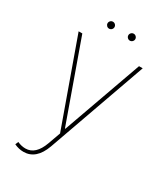

<svg xmlns="http://www.w3.org/2000/svg" viewBox="-216 -788 955 1091"><g transform="rotate(30 261.5 -242.5)"><path d="M51.1 -545.5H75.3L259.9 -28.4H262.8L447.4 -545.5H471.6L242.2 99.4Q204.2 204.5 121.4 204.5Q90.2 204.5 60.4 190.3L68.9 170.5Q95.2 182.5 121.8 182.5Q187.9 182.5 220.9 90.9L250 9.9ZM306.8 -667.6Q306.8 -676.8 313.6 -683.6Q320.3 -690.3 329.5 -690.3Q338.8 -690.3 345.5 -683.6Q352.3 -676.8 352.3 -667.6Q352.3 -658.4 345.5 -651.6Q338.8 -644.9 329.5 -644.9Q320.3 -644.9 313.6 -651.6Q306.8 -658.4 306.8 -667.6ZM193.2 -690.3Q202.4 -690.3 209.2 -683.6Q215.9 -676.8 215.9 -667.6Q215.9 -658.4 209.2 -651.6Q202.4 -644.9 193.2 -644.9Q183.9 -644.9 177.2 -651.6Q170.5 -658.4 170.5 -667.6Q170.5 -676.8 177.2 -683.6Q183.9 -690.3 193.2 -690.3Z"/></g></svg>

Font: Inter P Thin
Style: Regular
Weight: 100
Designer: Rasmus Andersson
Foundry: rsms
Version: Version 3.018;git-588b23468